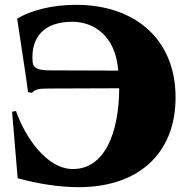

<svg xmlns="http://www.w3.org/2000/svg" viewBox="-20 -759 776 794"><path d="M306 15C550 15 706 -122 706 -356C706 -603 531 -740 293 -739C198 -739 109 -717 51 -682L87 -443L96 -378L112 -375C128 -392 140 -393 202 -393L473 -394C472 -211 414 -59 280 -60C174 -61 85 -189 46 -300L30 -297L53 -22C137 1 223 15 306 15ZM115 -502C106 -608 165 -669 279 -669C366 -669 458 -613 469 -467L186 -468C126 -468 118 -483 115 -502Z"/></svg>

Font: Sinistre Bold
Style: Regular
Weight: 900
Designer: Jules Durand
Foundry: Collletttivo
Version: Version 69.420;Glyphs 3.2 (3217)